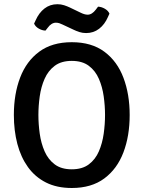

<svg xmlns="http://www.w3.org/2000/svg" viewBox="-20 -902 699 935"><path d="M167 -342Q167 -297.5 173.5 -251Q180 -204.5 197.2 -165Q214.5 -125.5 246.5 -101.5Q278.5 -77.5 329.5 -77.5Q380.5 -77.5 412.5 -101.5Q444.5 -125.5 461.5 -165Q478.5 -204.5 485 -251Q491.5 -297.5 491.5 -342Q491.5 -386.5 485 -432.8Q478.5 -479 461.5 -518.2Q444.5 -557.5 412.5 -581.5Q380.5 -605.5 329.5 -605.5Q278.5 -605.5 246.5 -581.5Q214.5 -557.5 197.2 -518.2Q180 -479 173.5 -432.8Q167 -386.5 167 -342ZM47.5 -342Q47.5 -444 78 -524Q108.5 -604 171 -650.2Q233.5 -696.5 329.5 -696.5Q426 -696.5 488.5 -650Q551 -603.5 581.2 -523.2Q611.5 -443 611.5 -342Q611.5 -240 581 -159.8Q550.5 -79.5 488 -33Q425.5 13.5 329.5 13.5Q257 13.5 204 -13.2Q151 -40 116.2 -88.2Q81.5 -136.5 64.5 -201.2Q47.5 -266 47.5 -342ZM284.5 -782.5Q276.5 -786.5 268.8 -789Q261 -791.5 252 -791.5Q241.5 -791.5 231.2 -785.2Q221 -779 212.5 -767L201.5 -753Q185 -753.5 168.8 -762.8Q152.5 -772 146 -787L153.5 -803Q169.5 -839.5 196.5 -860.5Q223.5 -881.5 259.5 -881.5Q277 -881.5 292.2 -876.5Q307.5 -871.5 320 -865.5L372 -840.5Q381 -836 390 -833.2Q399 -830.5 407 -830.5Q417.5 -830.5 427.5 -836.8Q437.5 -843 446.5 -855L457.5 -869.5Q474 -869 490.5 -859.5Q507 -850 513 -835.5L505.5 -819Q490 -783 462.8 -762Q435.5 -741 399.5 -741Q382 -741 366.5 -746Q351 -751 339 -757Z"/></svg>

Font: Signika Negative Light Medium
Style: Regular
Weight: 500
Version: Version 2.001